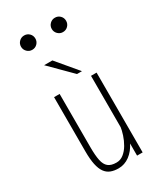

<svg xmlns="http://www.w3.org/2000/svg" viewBox="-218 -954 886 1044"><g transform="rotate(-30 225.0 -431.5)"><path d="M204 10Q176.5 10 155.5 1.8Q134.5 -6.5 120.8 -25.8Q107 -45 100 -78Q93 -111 93 -161V-501H128V-166Q128 -115 134.5 -83.5Q141 -52 158.8 -37.5Q176.5 -23 210 -23Q235 -23 255.2 -39Q275.5 -55 290.2 -80.2Q305 -105.5 314 -133.2Q323 -161 326 -184L353 -181Q348 -122.5 327 -79.8Q306 -37 274 -13.5Q242 10 204 10ZM325 0V-99V-501H360V0ZM295 -547.5H264L133 -678.5H185ZM119.5 -783Q101 -783 87.8 -796.2Q74.5 -809.5 74.5 -828Q74.5 -847 87.8 -860Q101 -873 119.5 -873Q138.5 -873 151.5 -860Q164.5 -847 164.5 -828Q164.5 -809.5 151.5 -796.2Q138.5 -783 119.5 -783ZM312.5 -783Q294 -783 280.8 -796.2Q267.5 -809.5 267.5 -828Q267.5 -847 280.8 -860Q294 -873 312.5 -873Q331.5 -873 344.5 -860Q357.5 -847 357.5 -828Q357.5 -809.5 344.5 -796.2Q331.5 -783 312.5 -783Z"/></g></svg>

Font: League Mono Thin Condensed
Style: Regular
Weight: 100
Width: 1
Designer: Tyler Finck
Foundry: The League of Moveable Type / Tyler Finck
Version: Version 2.300;RELEASE